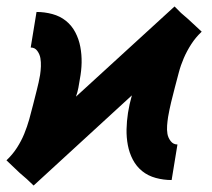

<svg xmlns="http://www.w3.org/2000/svg" viewBox="-35 -557 655 594"><path d="M69 17 48 -3 26 -22 -15 -61 -14 -62Q4 -79 17.5 -100Q31 -121 40 -143Q49 -165 55.5 -188Q62 -211 67.5 -233.5Q73 -256 79 -279Q85 -302 89 -325Q91 -338 91.5 -351.5Q92 -365 90 -377Q88 -389 80.5 -399.5Q73 -410 60 -410L78 -520Q103 -520 127 -513.5Q151 -507 169 -492.5Q187 -478 198 -457Q209 -436 213.5 -412Q218 -388 217.5 -363Q217 -338 212 -312Q210 -299 207.5 -285.5Q205 -272 200 -258L505 -537L525 -517L547 -498L589 -459L588 -458Q570 -441 556.5 -420Q543 -399 533.5 -377Q524 -355 518 -332Q512 -309 506 -286.5Q500 -264 494.5 -241Q489 -218 485 -195Q483 -182 482 -168.5Q481 -155 483 -143Q485 -131 493 -120.5Q501 -110 514 -110L496 0Q471 0 447 -6.5Q423 -13 405 -27.5Q387 -42 376 -63Q365 -84 360.5 -108Q356 -132 356.5 -157Q357 -182 361 -208Q363 -221 366 -234.5Q369 -248 373 -262Z"/></svg>

Font: Iosevka Aile Extrabold
Style: Italic
Weight: 800
Italic angle: -9°
Designer: Belleve Invis
Foundry: Belleve Invis
Version: Version 31.1.0; ttfautohint (v1.8.4)